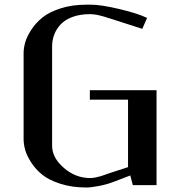

<svg xmlns="http://www.w3.org/2000/svg" viewBox="-20 -812 790 842"><path d="M83.5 -579.1Q83.5 -601.1 90.6 -626.2Q97.7 -651.4 117.2 -681.4Q136.7 -711.4 166.3 -735.4Q195.8 -759.3 246.1 -775.4Q296.4 -791.5 359.4 -791.5H379.4Q422.9 -791.5 504.2 -772.2Q585.4 -752.9 625 -733.4L604 -685.5L468.8 -729Q464.8 -730 453.6 -733.6Q442.4 -737.3 437.5 -738.8Q432.6 -740.2 422.6 -742.9Q412.6 -745.6 406 -746.8Q399.4 -748 390.9 -749Q382.3 -750 375 -750Q331.5 -750 298.3 -737.8Q265.1 -725.6 246.1 -705.1Q227.1 -684.6 217.8 -660.2Q208.5 -635.7 208.5 -608.4V-172.9Q208.5 -120.1 260 -75.7Q311.5 -31.2 375 -31.2Q386.2 -31.2 399.4 -33.9Q412.6 -36.6 420.9 -39.1Q429.2 -41.5 441.4 -45.9Q453.6 -50.3 456.1 -51.3L541.5 -79.1V-375H374V-416.5H666.5V0H562.5L551.3 -42.5L476.1 -13.7Q446.3 -2.4 411.9 3.9Q377.4 10.3 359.4 10.3Q295.9 10.3 245.4 -5.9Q194.8 -22 165.5 -45.7Q136.2 -69.3 116.7 -99.6Q97.2 -129.9 90.3 -155Q83.5 -180.2 83.5 -202.1Z"/></svg>

Font: Resagnicto
Style: Bold
Weight: 700
Version: Version 0.9991